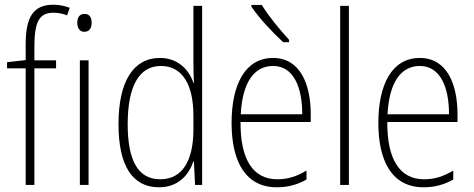

<svg xmlns="http://www.w3.org/2000/svg" viewBox="-20 -785 2011 815"><path d="M218 -495V-529H126V-594C127 -693 147 -731 207 -731C226 -731 247 -727 265 -720L276 -752C256 -759 234 -765 206 -765C120 -765 89 -710 89 -598V-530L10 -521V-495H89V0H126V-495Z M339 -726C316 -726 308 -709 308 -688C308 -667 318 -650 338 -650C359 -650 369 -666 369 -689C369 -709 361 -726 339 -726ZM356 -529H319V0H356Z M655 10C738 10 782 -44 801 -100H803L808 0H838V-760H801V-517C801 -491 802 -463 803 -433H801C783 -488 736 -539 659 -539C547 -539 483 -441 483 -258C483 -83 541 10 655 10ZM660 -24C564 -24 522 -107 522 -258C522 -420 571 -505 663 -505C754 -505 801 -426 801 -294V-236C801 -104 755 -24 660 -24Z M1091 -764H1047V-757C1079 -709 1139 -645 1182 -606H1207V-616C1168 -659 1122 -714 1091 -764ZM1139 -539C1021 -539 963 -427 963 -263C963 -98 1023 10 1155 10C1204 10 1244 -2 1281 -23V-61C1237 -35 1201 -24 1157 -24C1053 -24 1000 -110 1001 -267H1299V-300C1299 -428 1254 -539 1139 -539ZM1139 -505C1226 -505 1263 -415 1263 -300H1002C1009 -437 1060 -505 1139 -505Z M1461 0V-760H1424V0Z M1762 -539C1644 -539 1586 -427 1586 -263C1586 -98 1646 10 1778 10C1827 10 1867 -2 1904 -23V-61C1860 -35 1824 -24 1780 -24C1676 -24 1623 -110 1624 -267H1922V-300C1922 -428 1877 -539 1762 -539ZM1762 -505C1849 -505 1886 -415 1886 -300H1625C1632 -437 1683 -505 1762 -505Z"/></svg>

Font: Noto Sans Thai Looped Condensed ExtraLight
Style: Regular
Weight: 200
Width: 3
Designer: Sasikarn Vongin, Ben Mitchell
Foundry: The Fontpad Ltd
Version: Version 1.001